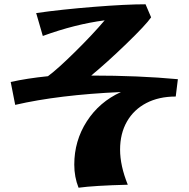

<svg xmlns="http://www.w3.org/2000/svg" viewBox="-20 -830 881 897"><path d="M327 -61Q327 -172 385.5 -263Q444 -354 545 -400Q254 -387 51 -340L30 -447Q106 -464 204 -474Q249 -507 331.5 -588.5Q414 -670 469 -735Q331 -717 180 -662L149 -769Q268 -786 419 -798Q570 -810 660 -810L686 -749Q662 -714 571 -626Q480 -538 406 -477Q629 -477 811 -460L801 -379Q722 -379 663.5 -348.5Q605 -318 573 -262Q541 -206 541 -131Q541 -56 577 33Q420 37 347 47Q327 -3 327 -61Z"/></svg>

Font: Otomanopee One
Style: Regular
Weight: 400
Designer: Das Ende der Wildnis
Foundry: Gutenberg Labo
Version: Version 3.005